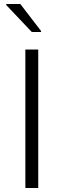

<svg xmlns="http://www.w3.org/2000/svg" viewBox="-20 -934 317 954"><path d="M138 -775H184V-780L81 -914H11V-909ZM106 0H170V-688H106Z"/></svg>

Font: Saira UNSAM Light SC
Style: Regular
Weight: 300
Designer: Hector Gatti with collaboration of the Omnibus-Type team
Foundry: Omnibus-Type
Version: Version 1.072;PS 001.072;hotconv 1.0.88;makeotf.lib2.5.64775